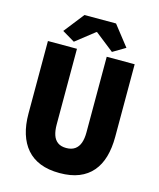

<svg xmlns="http://www.w3.org/2000/svg" viewBox="-124 -923 848 1022"><g transform="rotate(15 300.0 -411.5)"><path d="M302 12Q240 12 195 -6Q150 -24 120.5 -58Q91 -92 76 -140.5Q61 -189 61 -251V-651H221V-234Q221 -200 229 -176Q237 -152 255 -139Q273 -126 302 -126Q331 -126 349.5 -139Q368 -152 376.5 -176Q385 -200 385 -234V-651H539V-251Q539 -189 525 -140.5Q511 -92 482 -58Q453 -24 408.5 -6Q364 12 302 12ZM195 -683 126 -724 213 -835H387L474 -724L405 -683L302 -764H298Z"/></g></svg>

Font: Source Code Pro ExtraLight ExtraBold
Style: Regular
Weight: 800
Monospace: yes
Version: Version 1.018;hotconv 1.0.116;makeotfexe 2.5.65601